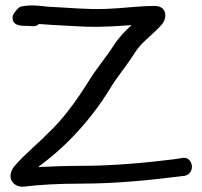

<svg xmlns="http://www.w3.org/2000/svg" viewBox="-20 -681 748 712"><path d="M83 -585 99 -584C108 -583 115 -584 125 -592C174 -588 242 -585 298 -582C355 -580 415 -584 468 -588C445 -567 422 -544 402 -513C376 -472 336 -425 307 -377C265 -310 212 -236 156 -185C116 -144 69 -107 32 -63C24 -53 20 -42 19 -31C17 -5 41 15 70 11C125 4 197 0 279 0C409 0 534 -13 631 -25L664 -29H665C708 -39 695 -104 655 -95L622 -90C524 -78 404 -66 279 -66C228 -66 175 -64 132 -62C129 -62 127 -61 122 -61L127 -66C228 -140 318 -239 386 -349C413 -395 452 -440 479 -484C505 -526 546 -551 580 -590C592 -604 602 -633 581 -651C575 -656 564 -659 554 -659C493 -659 435 -650 374 -648C300 -645 233 -653 159 -656C124 -660 95 -664 59 -657C47 -654 36 -637 36 -637C27 -627 25 -618 27 -609C32 -580 75 -586 83 -585Z"/></svg>

Font: Stray Cat
Style: ExBdExt
Weight: 800
Version: Version 1.0